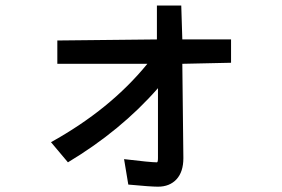

<svg xmlns="http://www.w3.org/2000/svg" viewBox="-20 -622 1040 708"><path d="M832 -390.6 652.3 -386.7 656.2 -39.1Q656.2 11.7 630.9 39.1Q605.5 66.4 562.5 66.4Q535.2 66.4 453.1 58.6L437.5 -35.2Q535.2 -23.4 558.6 -23.4Q562.5 -23.4 562.5 -39.1V-296.9Q425.8 -140.6 230.5 -23.4L168 -97.7Q386.7 -218.8 523.4 -386.7H191.4V-472.7L558.6 -476.6V-601.6H648.4L652.3 -476.6H832Z"/></svg>

Font: Droid Sans Fallback
Style: Regular
Weight: 400
Designer: Steve Matteson
Foundry: Ascender Corporation
Version: 3.00 (Khmer version)